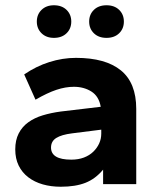

<svg xmlns="http://www.w3.org/2000/svg" viewBox="-20 -700 600 730"><path d="M211 10Q174 10 142.5 1Q111 -8 87.5 -26Q64 -44 51 -70.5Q38 -97 38 -132Q38 -167 51 -192.5Q64 -218 87.5 -235Q111 -252 142.5 -261.5Q174 -271 211 -276L363 -294Q356 -334 327.5 -352Q299 -370 261 -370Q229 -370 194.5 -358.5Q160 -347 115 -321L72 -417Q117 -448 167.5 -464Q218 -480 269 -480Q381 -480 439.5 -432.5Q498 -385 498 -286V0H372V-55Q343 -20 305 -5Q267 10 211 10ZM251 -93Q278 -93 299 -101Q320 -109 334.5 -123Q349 -137 357 -154.5Q365 -172 365 -192V-207L254 -193Q214 -188 194 -175.5Q174 -163 174 -139Q174 -93 251 -93ZM385 -556Q355 -556 337 -573.5Q319 -591 319 -618Q319 -645 337 -662.5Q355 -680 385 -680Q415 -680 433 -662.5Q451 -645 451 -618Q451 -591 433 -573.5Q415 -556 385 -556ZM185 -556Q156 -556 138 -573.5Q120 -591 120 -618Q120 -645 138 -662.5Q156 -680 185 -680Q215 -680 233 -662.5Q251 -645 251 -618Q251 -591 233 -573.5Q215 -556 185 -556Z"/></svg>

Font: Celebes
Style: Bold
Weight: 700
Designer: Anugrah Pasau
Foundry: Lafontype
Version: Version 1.000; ttfautohint (v1.8.4)